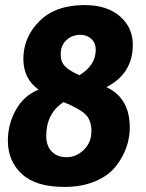

<svg xmlns="http://www.w3.org/2000/svg" viewBox="-20 -728 575 756"><path d="M313 -708Q402 -708 452.5 -663.5Q503 -619 503 -552Q503 -438 399 -385Q491 -342 491 -226Q491 -186 477.5 -147.5Q464 -109 436 -73Q408 -37 355.5 -14.5Q303 8 233 8Q121 8 66 -43Q11 -94 11 -174Q11 -239 42.5 -295.5Q74 -352 132 -375Q72 -418 72 -496Q72 -582 135.5 -645Q199 -708 313 -708ZM296 -591Q265 -591 242 -570.5Q219 -550 219 -513Q219 -483 238 -465Q257 -447 293 -432Q357 -471 357 -532Q357 -559 339.5 -575Q322 -591 296 -591ZM230 -326Q162 -281 162 -193Q162 -154 183.5 -131.5Q205 -109 243 -109Q280 -109 310 -138Q340 -167 340 -212Q340 -256 315 -279Q290 -302 230 -326Z"/></svg>

Font: Asap
Style: Bold Italic
Weight: 700
Italic angle: -6°
Designer: Pablo Cosgaya
Foundry: Pablo Cosgaya
Version: Version 1.007;PS 001.007;hotconv 1.0.70;makeotf.lib2.5.58329